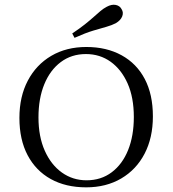

<svg xmlns="http://www.w3.org/2000/svg" viewBox="-20 -781 730 812"><path d="M344.4 11.3Q258.1 11.3 194.8 -23.8Q131.5 -58.9 96.8 -124.6Q62.1 -190.3 62.1 -282.3Q62.1 -372.6 97.6 -439.9Q133.1 -507.3 196.8 -544.8Q260.5 -582.3 345.2 -582.3Q430.6 -582.3 494.4 -547.2Q558.1 -512.1 592.3 -446.8Q626.6 -381.5 626.6 -288.7Q626.6 -198.4 591.5 -131Q556.5 -63.7 492.7 -26.2Q429 11.3 344.4 11.3ZM346 -18.5Q407.3 -18.5 452.4 -52.4Q497.6 -86.3 521.8 -146.4Q546 -206.5 546 -286.3Q546 -368.5 519.8 -427.8Q493.5 -487.1 448 -519.8Q402.4 -552.4 343.5 -552.4Q282.3 -552.4 237.1 -518.5Q191.9 -484.7 167.3 -424.6Q142.7 -364.5 142.7 -284.7Q142.7 -203.2 169.4 -143.5Q196 -83.9 241.9 -51.2Q287.9 -18.5 346 -18.5ZM295.2 -621 285.5 -639.5Q316.9 -660.5 338.7 -677.8Q360.5 -695.2 376.2 -709.3Q391.9 -723.4 404.8 -734.3Q417.7 -745.2 431.5 -752.4Q452.4 -763.7 469.8 -760.1Q487.1 -756.5 494.4 -741.9Q503.2 -728.2 496.8 -711.7Q490.3 -695.2 470.2 -683.1Q453.2 -674.2 430.2 -667.7Q407.3 -661.3 374.6 -651.6Q341.9 -641.9 295.2 -621Z"/></svg>

Font: Playfair 12pt Light
Style: Regular
Weight: 300
Designer: Claus Eggers Sørensen
Foundry: Claus Eggers Sørensen
Version: Version 2.000;gftools[0.9.28]